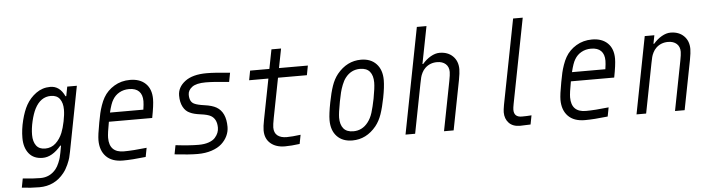

<svg xmlns="http://www.w3.org/2000/svg" viewBox="-58 -1198 6116 1656"><g transform="rotate(-5 3000.0 -370.0)"><path d="M492.8 -472Q492.8 -529.9 467.4 -564.5Q442.1 -599 390 -599Q300.8 -599 250.7 -501.3Q229.8 -460.3 214.8 -396.8Q199.9 -333.3 199.9 -278Q199.9 -220.1 225.3 -185.5Q250.7 -151 302.7 -151Q356.1 -151 393.9 -185.9Q431.6 -220.7 453.1 -273.4Q468.8 -311.8 480.8 -370.1Q492.8 -428.4 492.8 -472ZM274.7 -72.9Q196.6 -72.9 155.6 -124Q114.6 -175.1 114.6 -259.1Q114.6 -332 134.4 -411.1Q154.3 -490.2 182.9 -541Q215.5 -599 269.5 -638Q323.6 -677.1 391.9 -677.1Q474 -677.1 516.3 -585.3H522.8L538.4 -666.7H621.7L513 -104.2Q506.5 -72.9 501.6 -53.4Q496.7 -33.9 479.8 4.6Q462.9 43 438.8 73.6Q356.8 177.1 224 177.1Q147.8 177.1 72.3 167.3L87.2 89.2Q173.8 99 239.6 99Q322.3 99 374.3 35.2Q391.3 14.3 404.3 -17.3Q417.3 -48.8 420.2 -61.8Q423.2 -74.9 429.7 -104.2L440.8 -164.7H434.2Q356.8 -72.9 274.7 -72.9Z M1182.3 -485Q1182.3 -540.4 1153.3 -569.7Q1124.3 -599 1067.1 -599Q1020.2 -599 983.1 -578.1Q946 -557.3 924.5 -520.2Q904.9 -489.6 886.1 -411.5H1175.1Q1182.3 -459 1182.3 -485ZM850.9 -196Q850.9 -67.7 976.6 -67.7Q1052.7 -67.7 1174.5 -81.4L1159.5 -3.3Q1039.1 10.4 961.6 10.4Q866.5 10.4 816.4 -41.3Q766.3 -93.1 766.3 -182.3Q766.3 -225.9 786.5 -333.3Q796.2 -384.8 802.7 -413.7Q809.2 -442.7 822.3 -480.5Q835.3 -518.2 851.6 -546.2Q884.8 -604.2 945.3 -640.6Q1005.9 -677.1 1082 -677.1Q1168 -677.1 1217.1 -629.6Q1266.3 -582 1266.3 -495.4Q1266.3 -443.4 1244.8 -333.3H869.8Q850.9 -233.7 850.9 -196Z M1609.4 10.4Q1535.8 10.4 1409.5 -3.9L1424.5 -82Q1544.9 -67.7 1624.3 -67.7Q1675.1 -67.7 1711.9 -80.7Q1748.7 -93.8 1767.3 -114.9Q1785.8 -136.1 1793.9 -157.2Q1802.1 -178.4 1802.1 -200.5Q1802.1 -275.4 1752 -304.7Q1725.3 -320.3 1664.4 -328.1Q1603.5 -335.9 1572.3 -351.6Q1535.2 -367.2 1514 -407.2Q1492.8 -447.3 1492.8 -505.2Q1492.8 -577.5 1558.3 -627.3Q1623.7 -677.1 1746.1 -677.1Q1817.1 -677.1 1947.9 -663.4L1932.9 -585.3Q1800.8 -599 1731.1 -599Q1649.1 -599 1612.6 -571.3Q1576.2 -543.6 1576.2 -505.2Q1576.2 -442.1 1617.8 -424.5Q1642.6 -412.1 1706.1 -403.3Q1769.5 -394.5 1806 -373.7Q1885.4 -327.5 1885.4 -200.5Q1885.4 -160.2 1867.8 -122.7Q1850.3 -85.3 1817.4 -55.3Q1784.5 -25.4 1730.5 -7.5Q1676.4 10.4 1609.4 10.4Z M2278 -160.2Q2278 -113.9 2306.6 -90.8Q2335.3 -67.7 2386.7 -67.7Q2432.9 -67.7 2507.2 -77.5L2492.2 0.7Q2419.9 10.4 2365.2 10.4Q2286.5 10.4 2239.6 -30.3Q2192.7 -71 2192.7 -143.2Q2192.7 -175.8 2204.4 -234.4L2272.8 -584.6H2106.1L2121.7 -666.7H2288.4L2321 -833.3H2404.3L2371.7 -666.7H2621.7L2606.1 -584.6H2356.1L2289.1 -240.9Q2278 -182.9 2278 -160.2Z M2948.6 10.4Q2863.9 10.4 2815.4 -40.7Q2766.9 -91.8 2766.9 -181Q2766.9 -233.1 2786.5 -333.3Q2802.7 -417.3 2822.3 -474.3Q2841.8 -531.2 2875 -572.9Q2960.3 -677.1 3082 -677.1Q3166 -677.1 3214.5 -625.7Q3263 -574.2 3263 -485.7Q3263 -426.4 3244.8 -333.3Q3228.5 -250 3208.7 -192.7Q3188.8 -135.4 3155.6 -93.8Q3070.3 10.4 2948.6 10.4ZM3179 -471.4Q3179 -531.9 3151.7 -565.4Q3124.3 -599 3067.1 -599Q2989.6 -599 2940.1 -535.2Q2921.2 -511.1 2907.2 -474.9Q2893.2 -438.8 2886.4 -410.5Q2879.6 -382.2 2869.8 -333.3Q2850.9 -233.7 2850.9 -195.3Q2850.9 -134.8 2878.6 -101.2Q2906.2 -67.7 2963.5 -67.7Q3041 -67.7 3090.5 -131.5Q3117.2 -165.4 3132.2 -213.2Q3147.1 -261.1 3161.5 -333.3Q3179 -426.4 3179 -471.4Z M3835.9 -505.2Q3835.9 -549.5 3808.3 -574.2Q3780.6 -599 3733.7 -599Q3672.5 -599 3630.2 -558.6Q3613.3 -542.3 3602.2 -520.2Q3591.1 -498 3586.9 -480.8Q3582.7 -463.5 3575.5 -427.7L3492.2 0H3408.9L3587.2 -916.7H3670.6L3607.4 -593.8H3613.9Q3645.8 -631.5 3685.5 -654.3Q3725.3 -677.1 3761.7 -677.1Q3834 -677.1 3877.3 -634.4Q3920.6 -591.8 3920.6 -521.5Q3920.6 -490.2 3908.9 -427.7L3825.5 0H3742.2L3825.5 -427.7Q3835.9 -481.1 3835.9 -505.2Z M4354.2 -132.2Q4354.2 -67.7 4421.9 -67.7Q4465.5 -67.7 4505.9 -71L4490.9 7.2Q4429 10.4 4400.4 10.4Q4337.2 10.4 4303.4 -25.4Q4269.5 -61.2 4269.5 -117.8Q4269.5 -138 4277.3 -181.6L4420.6 -916.7H4503.9L4360.7 -181.6Q4354.2 -147.8 4354.2 -132.2Z M5182.3 -485Q5182.3 -540.4 5153.3 -569.7Q5124.3 -599 5067.1 -599Q5020.2 -599 4983.1 -578.1Q4946 -557.3 4924.5 -520.2Q4904.9 -489.6 4886.1 -411.5H5175.1Q5182.3 -459 5182.3 -485ZM4850.9 -196Q4850.9 -67.7 4976.6 -67.7Q5052.7 -67.7 5174.5 -81.4L5159.5 -3.3Q5039.1 10.4 4961.6 10.4Q4866.5 10.4 4816.4 -41.3Q4766.3 -93.1 4766.3 -182.3Q4766.3 -225.9 4786.5 -333.3Q4796.2 -384.8 4802.7 -413.7Q4809.2 -442.7 4822.3 -480.5Q4835.3 -518.2 4851.6 -546.2Q4884.8 -604.2 4945.3 -640.6Q5005.9 -677.1 5082 -677.1Q5168 -677.1 5217.1 -629.6Q5266.3 -582 5266.3 -495.4Q5266.3 -443.4 5244.8 -333.3H4869.8Q4850.9 -233.7 4850.9 -196Z M5835.9 -505.2Q5835.9 -549.5 5808.3 -574.2Q5780.6 -599 5733.7 -599Q5672.5 -599 5630.2 -558.6Q5613.3 -542.3 5602.2 -520.2Q5591.1 -498 5586.9 -480.8Q5582.7 -463.5 5575.5 -427.7L5492.2 0H5408.9L5538.4 -666.7H5621.7L5607.4 -593.8H5613.9Q5645.8 -631.5 5685.5 -654.3Q5725.3 -677.1 5761.7 -677.1Q5834 -677.1 5877.3 -634.4Q5920.6 -591.8 5920.6 -521.5Q5920.6 -490.2 5908.9 -427.7L5825.5 0H5742.2L5825.5 -427.7Q5835.9 -481.1 5835.9 -505.2Z"/></g></svg>

Font: TypoPRO Monoid
Style: Italic
Weight: 400
Width: 4
Italic angle: -11°
Monospace: yes
Version: Version 0.61